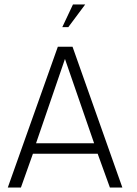

<svg xmlns="http://www.w3.org/2000/svg" viewBox="-20 -843 616 863"><path d="M240 -633H306L530 0H474L419 -152H128L74 0H15ZM272 -578 142 -199H403ZM363 -823 287 -721H260L308 -823Z"/></svg>

Font: TajawalTap
Style: Regular
Weight: 300
Designer: Boutros Fonts
Foundry: Created by Boutros International 2017
Version: Version 2.700